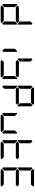

<svg xmlns="http://www.w3.org/2000/svg" viewBox="2336 -3376 1040 5752"><g transform="rotate(90 2856.0 -500.0)"><path d="M130 -45 99 -76V-490H126L130 -485L192 -424V-107ZM671 -499 624 -453V-454H192V-453L144 -500L192 -547V-546H624ZM685 -485 690 -489H717V-76L686 -45L624 -107V-424ZM686 -955 717 -924V-510H690L685 -514L624 -575V-893ZM672 -31 641 0H175L144 -31L206 -93H610Z M1501 -485 1506 -489H1533V-76L1502 -45L1440 -107V-424Z M1762 -515 1758 -510H1731V-924L1762 -955L1824 -893V-576ZM2303 -499 2256 -453V-454H1824V-453L1776 -500L1824 -547V-546H2256ZM2317 -485 2322 -489H2349V-76L2318 -45L2256 -107V-424ZM2304 -31 2273 0H1807L1776 -31L1838 -93H2242Z M2578 -45 2547 -76V-490H2574L2578 -485L2640 -424V-107ZM2578 -515 2574 -510H2547V-924L2578 -955L2640 -893V-576ZM2592 -969 2623 -1000H3089L3120 -969L3058 -907H2654ZM3119 -499 3072 -453V-454H2640V-453L2592 -500L2640 -547V-546H3072ZM3134 -955 3165 -924V-510H3138L3133 -514L3072 -575V-893Z M3394 -45 3363 -76V-490H3390L3394 -485L3456 -424V-107ZM3949 -485 3954 -489H3981V-76L3950 -45L3888 -107V-424ZM3936 -31 3905 0H3439L3408 -31L3470 -93H3874Z M4210 -45 4179 -76V-490H4206L4210 -485L4272 -424V-107ZM4210 -515 4206 -510H4179V-924L4210 -955L4272 -893V-576ZM4751 -499 4704 -453V-454H4272V-453L4224 -500L4272 -547V-546H4704ZM4752 -31 4721 0H4255L4224 -31L4286 -93H4690Z M5026 -45 4995 -76V-490H5022L5026 -485L5088 -424V-107ZM5026 -515 5022 -510H4995V-924L5026 -955L5088 -893V-576ZM5040 -969 5071 -1000H5537L5568 -969L5506 -907H5102ZM5567 -499 5520 -453V-454H5088V-453L5040 -500L5088 -547V-546H5520ZM5568 -31 5537 0H5071L5040 -31L5102 -93H5506Z"/></g></svg>

Font: DSEG7 Classic
Style: Regular
Weight: 400
Designer: Keshikan(Twitter:@keshinomi_88pro)
Version: Version 0.46